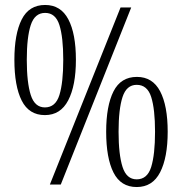

<svg xmlns="http://www.w3.org/2000/svg" viewBox="-20 -744 733 774"><path d="M161 -280Q97 -280 67.5 -338.5Q38 -397 38 -503Q38 -607 67.5 -665.5Q97 -724 162 -724Q225 -724 255.5 -666Q286 -608 286 -503Q286 -399 255 -339.5Q224 -280 161 -280ZM181 0 466 -714H509L225 0ZM161 -311Q204 -311 219.5 -361Q235 -411 235 -503Q235 -594 219.5 -643Q204 -692 162 -692Q120 -692 104 -643Q88 -594 88 -503Q88 -411 104 -361Q120 -311 161 -311ZM531 10Q467 10 437.5 -48.5Q408 -107 408 -213Q408 -317 437.5 -375.5Q467 -434 532 -434Q595 -434 625.5 -376Q656 -318 656 -213Q656 -109 625.5 -49.5Q595 10 531 10ZM531 -21Q574 -21 589.5 -71Q605 -121 605 -213Q605 -304 589.5 -353Q574 -402 531 -402Q490 -402 474 -353Q458 -304 458 -213Q458 -121 474 -71Q490 -21 531 -21Z"/></svg>

Font: Noto Serif Tamil ExtraCondensed Light
Style: Regular
Weight: 300
Width: 2
Designer: Indian Type Foundry, Tom Grace, and the Monotype Design Team
Foundry: Monotype Imaging Inc.
Version: Version 2.004; ttfautohint (v1.8.4.7-5d5b)